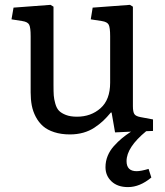

<svg xmlns="http://www.w3.org/2000/svg" viewBox="-20 -534 674 783"><path d="M576.2 1Q496.1 66.9 496.1 123Q496.1 164.1 537.1 164.1Q554.7 164.1 585.9 154.8L597.2 189.9Q550.3 229 502 229Q459.5 229 434.8 205.8Q410.2 182.6 410.2 147.9Q410.2 123.5 419.2 101.6Q428.2 79.6 444.8 61.3Q461.4 43 477.1 30Q492.7 17.1 514.2 2.9L449.2 5.9L435.1 -75.2H432.1Q415.5 -55.2 400.4 -41Q385.3 -26.9 365 -13.4Q344.7 0 319.6 7.1Q294.4 14.2 265.1 14.2Q229.5 14.2 201.4 5.1Q173.3 -3.9 155.5 -19.5Q137.7 -35.2 126 -57.4Q114.3 -79.6 109.6 -104Q105 -128.4 105 -157.2V-386.2Q105 -421.4 99.1 -433.1Q93.3 -444.8 70.8 -448.2L26.9 -455.1L35.2 -502.9L186 -514.2L198.2 -506.8V-186Q198.2 -160.2 199.2 -145Q200.2 -129.9 205.6 -111.1Q210.9 -92.3 220.7 -82.3Q230.5 -72.3 248.8 -65.2Q267.1 -58.1 293.9 -58.1Q351.1 -58.1 390.1 -92.8Q429.2 -127.4 429.2 -196.8V-386.2Q429.2 -421.4 423.3 -433.1Q417.5 -444.8 395 -448.2L350.1 -455.1L357.9 -502.9L509.8 -514.2L522 -506.8V-101.1Q522 -77.6 528.1 -68.6Q534.2 -59.6 554.2 -56.2L604 -46.9V0Z"/></svg>

Font: Literata Book
Style: Regular
Weight: 400
Designer: Latin by Veronika Burian and Jose Scaglione. Greek by Irene Vlachou. Cyrillic by Vera Evstafieva
Foundry: TypeTogether
Version: Version 2.003;PS 002.003;hotconv 1.0.88;makeotf.lib2.5.64775